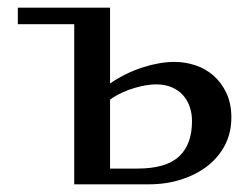

<svg xmlns="http://www.w3.org/2000/svg" viewBox="-20 -480 645 500"><path d="M266.6 -460V-262.7Q307.6 -290.5 352.1 -304.7Q396.5 -318.8 434.1 -318.8Q461.9 -318.8 488.5 -310.1Q515.1 -301.3 535.9 -283.2Q556.6 -265.1 569.6 -237.8Q582.5 -210.4 582.5 -173.8Q582.5 -134.8 566.2 -102.8Q549.8 -70.8 520.8 -48.1Q491.7 -25.4 452.4 -12.7Q413.1 0 367.7 0H173.3V-417H26.4V-460ZM386.2 -260.3Q375.5 -260.3 361.3 -258.1Q347.2 -255.9 331.1 -251.2Q314.9 -246.6 298.3 -239Q281.7 -231.4 266.6 -220.7V-41H337.4Q412.1 -41 446 -72.3Q480 -103.5 480 -164.6Q480 -185.1 473.9 -202.4Q467.8 -219.7 456.1 -232.7Q444.3 -245.6 426.8 -252.9Q409.2 -260.3 386.2 -260.3Z"/></svg>

Font: Federov2
Style: Regular
Weight: 400
Designer: Olexa M. Volochay | Cyreal.org
Foundry: Olexa M. Volochay | Cyreal.org
Version: Version 1.000